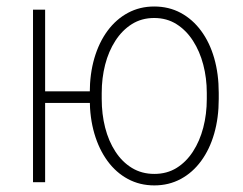

<svg xmlns="http://www.w3.org/2000/svg" viewBox="-20 -558 745 588"><path d="M282.7 -278.3V-242.7H86.4V-278.3ZM118.2 -528.3V0H81.1V-528.3ZM254.9 -254.9V-273.4Q254.9 -331.5 269 -379.9Q283.2 -428.2 309.3 -463.6Q335.4 -499 371.8 -518.6Q408.2 -538.1 452.1 -538.1Q497.1 -538.1 533.4 -518.6Q569.8 -499 595.9 -463.6Q622.1 -428.2 636 -379.9Q649.9 -331.5 649.9 -273.4V-254.9Q649.9 -197.3 636 -148.9Q622.1 -100.6 595.9 -64.9Q569.8 -29.3 533.4 -9.8Q497.1 9.8 452.6 9.8Q408.2 9.8 371.8 -9.8Q335.4 -29.3 309.3 -64.9Q283.2 -100.6 269 -148.9Q254.9 -197.3 254.9 -254.9ZM291.5 -273.4V-254.9Q291.5 -208.5 302 -167.2Q312.5 -126 333.3 -94Q354 -62 384 -43.7Q414.1 -25.4 452.6 -25.4Q491.2 -25.4 520.8 -43.7Q550.3 -62 571 -94Q591.8 -126 602.5 -167.2Q613.3 -208.5 613.3 -254.9V-273.4Q613.3 -318.8 602.5 -359.9Q591.8 -400.9 571 -433.1Q550.3 -465.3 520.5 -484.1Q490.7 -502.9 452.1 -502.9Q413.6 -502.9 383.8 -484.1Q354 -465.3 333.3 -433.1Q312.5 -400.9 302 -359.9Q291.5 -318.8 291.5 -273.4Z"/></svg>

Font: Roboto Condensed ExtraLight
Style: Regular
Weight: 250
Designer: Christian Robertson
Foundry: Google
Version: Version 3.008; 2023